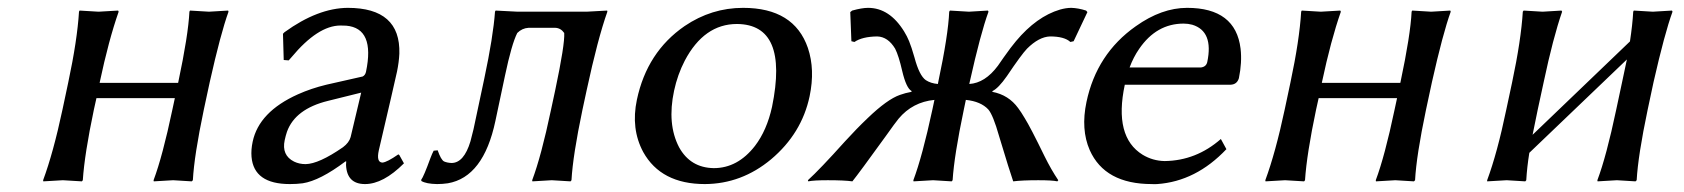

<svg xmlns="http://www.w3.org/2000/svg" viewBox="-20 -459 4290 489"><path d="M514.2 -250 499 -179.2Q474.6 -63 471.2 0L468.3 2.9Q466.3 2.9 420.9 0Q420.9 0 371.6 2.9L371.1 0Q394 -61 418.9 -179.2L425.3 -209H225.6L219.2 -180.2Q195.3 -66.9 190.9 0L188.5 2.9Q186.5 2.9 140.1 0Q140.1 0 90.3 2.9L89.8 0Q115.7 -69.8 139.2 -180.2L153.8 -249Q176.8 -356.9 181.2 -429.2L182.6 -432.1Q184.6 -432.1 231 -429.2Q231 -429.2 280.8 -432.1L282.2 -429.2Q256.8 -356.9 233.9 -249V-248H433.6L434.1 -250Q459.5 -369.6 462.4 -429.2L463.9 -432.1Q465.8 -432.1 512.2 -429.2Q512.2 -429.2 561 -432.1L562 -429.2Q542 -374 514.2 -250Z M899.9 -223.1 815.4 -202.1Q731.9 -181.6 710.9 -123.5Q707.5 -113.3 705.1 -102.1Q696.8 -63.5 729 -47.4Q742.2 -41 758.3 -41Q792 -41.5 853.5 -84Q869.1 -95.7 873 -109.9ZM944.8 -76.2Q938 -45.4 954.1 -44.9Q965.8 -45.9 994.6 -65.9L997.1 -64L1008.8 -43Q956.1 9.8 909.7 9.8Q863.3 9.8 861.3 -39.1Q861.3 -43.9 861.8 -47.9H859.9Q794.9 1 751 7.8Q735.8 9.8 718.3 9.8Q626.5 9.8 620.6 -59.6Q619.1 -77.6 623.5 -98.1Q639.6 -174.3 738.8 -218.8Q772.5 -233.9 811 -243.2L903.8 -264.2Q910.2 -267.6 912.1 -275.9Q935.5 -387.2 861.8 -393.6Q855 -394 847.2 -394Q789.6 -394 722.2 -313Q718.3 -308.6 715.3 -305.2L702.6 -306.2L700.7 -373L704.6 -377Q789.6 -438.5 865.7 -439Q1000.5 -439 997.1 -322.3Q996.1 -300.8 991.2 -276.9Q990.2 -272.5 975.6 -208.5Q948.7 -93.8 944.8 -76.2Z M1241.7 -150.9Q1211.4 -7.8 1120.6 7.8Q1106.9 9.8 1093.3 9.8Q1065.4 9.3 1053.2 2L1052.7 -1Q1059.1 -9.3 1076.2 -56.2Q1080.6 -67.9 1084.5 -75.2L1094.7 -76.2Q1103 -52.2 1110.8 -47.9Q1118.7 -44.4 1129.9 -43.9Q1161.6 -43.9 1178.2 -99.1Q1182.1 -113.3 1186 -129.9L1213.4 -258.8Q1236.3 -366.7 1240.7 -429.2L1242.2 -432.1Q1244.1 -432.1 1298.8 -429.2H1473.6L1526.4 -432.1L1526.9 -429.2Q1502.4 -360.4 1474.1 -229L1463.4 -179.2Q1439 -63 1435.5 0L1433.1 2.9Q1431.2 2.9 1385.3 0L1335.9 2.9L1335.4 0Q1358.4 -61 1383.3 -179.2L1394 -229Q1418.9 -346.7 1417 -375Q1408.2 -387.7 1394 -388.2H1326.2Q1309.6 -387.2 1297.4 -375Q1283.2 -347.2 1266.1 -266.1Z M1602.1 -205.1Q1627.9 -326.7 1723.6 -392.6Q1792 -439 1872.6 -439Q2002.4 -439 2037.6 -336.9Q2056.2 -281.7 2042 -213.9Q2022 -119.1 1943.8 -53.2Q1868.7 9.3 1775.4 9.8Q1663.6 9.8 1618.2 -71.8Q1586.4 -130.9 1602.1 -205.1ZM1856.9 -397.9Q1773.4 -397.9 1724.1 -304.7Q1705.6 -269 1696.8 -228Q1678.7 -143.1 1709.5 -84Q1738.3 -31.7 1797.9 -30.8Q1858.9 -30.8 1902.8 -87.4Q1933.1 -127 1946.3 -187Q1989.3 -397 1856.9 -397.9Z M2236.3 -112.8Q2167.5 -17.6 2150.9 2.9Q2130.4 0 2088.4 0Q2052.2 0 2038.6 2.9L2037.6 0Q2067.4 -26.9 2131.8 -98.6Q2161.6 -131.3 2189.9 -158.2Q2239.7 -206.1 2272 -217.3Q2285.6 -222.2 2301.3 -225.1L2301.8 -227.1Q2288.1 -234.4 2277.8 -278.3Q2269 -316.9 2259.8 -335Q2241.7 -365.2 2214.4 -366.2Q2175.8 -365.7 2156.2 -352.1L2148.4 -354L2145.5 -428.2L2150.4 -432.1Q2175.3 -439 2190.9 -439Q2245.6 -439 2282.7 -378.9Q2290.5 -366.2 2295.4 -354Q2301.3 -339.8 2309.1 -312.5Q2321.3 -266.6 2337.9 -254.9Q2350.6 -246.6 2368.7 -245.1L2369.6 -250Q2395 -369.6 2397.5 -429.2L2399.4 -432.1Q2401.4 -432.1 2447.8 -429.2L2496.1 -432.1L2497.6 -429.2Q2477.5 -374.5 2449.7 -250L2448.7 -245.1Q2488.8 -247.6 2521.5 -291.5Q2526.4 -297.9 2536.1 -312.5Q2555.7 -340.3 2567.4 -354Q2620.1 -417 2679.7 -434.6Q2695.3 -439 2708.5 -439Q2726.1 -438.5 2746.1 -432.1L2749.5 -428.2L2714.4 -354L2706.1 -352.1Q2690.9 -366.2 2654.3 -366.2Q2626 -365.2 2595.7 -335Q2581.5 -320.3 2544.4 -265.1Q2522.9 -234.4 2507.8 -227.1L2507.3 -225.1Q2548.8 -217.3 2573.2 -183.6Q2580.6 -173.8 2589.8 -158.2Q2604 -135.7 2640.6 -60.5Q2657.2 -26.9 2675.3 0L2672.9 2.9Q2660.6 0 2624.5 0Q2583 0 2560.5 2.9Q2552.2 -20.5 2524.4 -112.8Q2509.3 -166 2497.1 -180.2Q2478 -200.7 2439.9 -204.6L2434.6 -179.2Q2410.2 -63 2406.2 0L2403.8 2.9Q2401.9 2.9 2356.4 0L2306.6 2.9L2306.2 0Q2329.1 -61 2354.5 -179.2L2359.9 -204.6Q2304.2 -199.2 2268.6 -156.7Q2259.8 -146 2236.3 -112.8Z M2856.9 -287.1H3038.1Q3051.8 -288.6 3054.7 -300.8Q3071.3 -379.4 3016.6 -396Q3005.9 -398.9 2994.6 -398.9Q2925.3 -398.9 2881.3 -334.5Q2866.7 -313.5 2856.9 -287.1ZM3089.4 -105 3103.5 -79.1Q3025.9 2.9 2927.2 9.8Q2919.9 10.3 2913.6 9.8Q2793.9 9.8 2755.4 -76.7Q2732.4 -129.4 2747.1 -199.2Q2772.9 -321.8 2872.6 -392.1Q2938.5 -439 3003.4 -439Q3127 -439 3139.6 -335Q3143.6 -300.3 3135.3 -259.8Q3130.4 -243.7 3113.8 -243.2H2844.7Q2816.4 -110.4 2890.1 -64.9Q2916 -49.3 2946.3 -48.8Q3026.4 -49.8 3089.4 -105Z M3627 -250 3611.8 -179.2Q3587.4 -63 3584 0L3581.1 2.9Q3579.1 2.9 3533.7 0Q3533.7 0 3484.4 2.9L3483.9 0Q3506.8 -61 3531.7 -179.2L3538.1 -209H3338.4L3332 -180.2Q3308.1 -66.9 3303.7 0L3301.3 2.9Q3299.3 2.9 3252.9 0Q3252.9 0 3203.1 2.9L3202.6 0Q3228.5 -69.8 3252 -180.2L3266.6 -249Q3289.6 -356.9 3293.9 -429.2L3295.4 -432.1Q3297.4 -432.1 3343.8 -429.2Q3343.8 -429.2 3393.6 -432.1L3395 -429.2Q3369.6 -356.9 3346.7 -249V-248H3546.4L3546.9 -250Q3572.3 -369.6 3575.2 -429.2L3576.7 -432.1Q3578.6 -432.1 3625 -429.2Q3625 -429.2 3673.8 -432.1L3674.8 -429.2Q3654.8 -374 3627 -250Z M3911.6 -250 3896.5 -180.2Q3888.2 -140.6 3883.3 -115.7L4131.3 -353.5Q4137.7 -395.5 4139.6 -429.2L4141.1 -432.1Q4143.1 -432.1 4189.5 -429.2Q4189.5 -429.2 4238.3 -432.1L4239.7 -429.2Q4219.7 -374.5 4191.4 -250L4176.3 -179.2Q4151.9 -63 4148.4 0L4145.5 2.9Q4143.6 2.9 4098.1 0Q4098.1 0 4048.8 2.9L4048.3 0Q4071.3 -61 4096.2 -179.2L4111.3 -250Q4118.7 -285.2 4123.5 -307.6L3875 -69.8Q3869.1 -33.2 3867.2 0L3864.7 2.9Q3862.8 2.9 3817.4 0Q3817.4 0 3767.6 2.9V0Q3793.5 -69.8 3816.4 -180.2L3831.1 -249Q3854 -356.9 3858.4 -429.2L3860.4 -432.1Q3862.3 -432.1 3908.7 -429.2Q3908.7 -429.2 3957 -432.1L3958.5 -429.2Q3935.5 -362.8 3911.6 -250Z"/></svg>

Font: Linux Biolinum Capitals O
Style: Italic Samll Caps
Weight: 400
Italic angle: -12°
Designer: Philipp H. Poll
Foundry: Philipp H. Poll
Version: Version 0.6.2